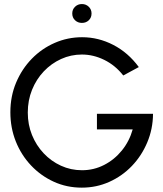

<svg xmlns="http://www.w3.org/2000/svg" viewBox="-20 -892 788 926"><path d="M374.5 13Q302 13 239.5 -15.5Q177 -44 129.8 -94Q82.5 -144 56.2 -209.8Q30 -275.5 30 -350.5Q30 -428 57.8 -493.8Q85.5 -559.5 133.5 -608.8Q181.5 -658 244 -685.2Q306.5 -712.5 376 -712.5Q454.5 -712.5 526.2 -675.5Q598 -638.5 649.5 -568.5L574.5 -528Q536 -577 483.2 -603Q430.5 -629 375 -629Q322 -629 274.8 -607.5Q227.5 -586 191.2 -547.8Q155 -509.5 134.5 -458.8Q114 -408 114 -349Q114 -291.5 134.2 -241.2Q154.5 -191 190.5 -152.8Q226.5 -114.5 274 -92.8Q321.5 -71 375.5 -71Q432.5 -71 482.2 -96.5Q532 -122 568 -166.5Q604 -211 620 -268H447.5V-343H718Q717.5 -270 690.2 -205.2Q663 -140.5 616 -91.5Q569 -42.5 507 -14.8Q445 13 374.5 13ZM375 -781.5Q355.5 -781.5 342 -794.2Q328.5 -807 328.5 -827Q328.5 -846.5 342 -859.5Q355.5 -872.5 375 -872.5Q394.5 -872.5 408 -859.5Q421.5 -846.5 421.5 -827Q421.5 -807 408.2 -794.2Q395 -781.5 375 -781.5Z"/></svg>

Font: Urbanist Medium
Style: Regular
Weight: 500
Designer: Corey Hu
Foundry: Corey Hu
Version: Version 1.321; ttfautohint (v1.8.4.7-5d5b)